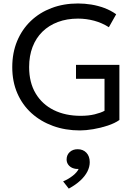

<svg xmlns="http://www.w3.org/2000/svg" viewBox="-20 -735 791 1104"><path d="M440 15Q356 15 285 -10.8Q214 -36.5 161.2 -84.2Q108.5 -132 79.5 -199Q50.5 -266 50.5 -348.5Q50.5 -431.5 78.5 -498.8Q106.5 -566 157.2 -614.5Q208 -663 277 -689Q346 -715 428.5 -715Q466.5 -715 505 -708.8Q543.5 -702.5 580 -689Q616.5 -675.5 648 -653L606 -578.5Q567 -603.5 521.5 -615.8Q476 -628 428.5 -628Q365 -628 313 -608.5Q261 -589 224 -552.8Q187 -516.5 167.2 -465Q147.5 -413.5 147.5 -349.5Q147.5 -260.5 185 -197.8Q222.5 -135 289.2 -102Q356 -69 444 -69Q489.5 -69 525 -77.8Q560.5 -86.5 581 -98V-282H417V-362H666.5V-45Q640.5 -26.5 600 -13Q559.5 0.5 516.2 7.8Q473 15 440 15ZM375.5 349.5 343 308Q374.5 294.5 399 275Q423.5 255.5 432 236.5Q413 237.5 397.2 231Q381.5 224.5 372.2 211.5Q363 198.5 363 182Q363 156 380.8 139.5Q398.5 123 426.5 123Q457.5 123 476.8 143.2Q496 163.5 496 197.5Q496 224.5 482.5 251.2Q469 278 442 303Q415 328 375.5 349.5Z"/></svg>

Font: Geologica Cursive Light
Style: Regular
Weight: 300
Designer: Sindre Bremnes, Frode Helland
Foundry: Monokrom Skriftforlag AS
Version: Version 1.010;gftools[0.9.28]